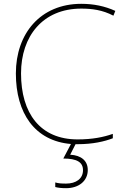

<svg xmlns="http://www.w3.org/2000/svg" viewBox="-20 -744 654 1004"><path d="M439 145C439 97 405 68 347 65L375 10C379 10 382 10 386 10C465 10 526 -4 570 -21V-44C522 -27 463 -15 386 -15C189 -15 90 -153 90 -360C90 -555 204 -699 405 -699C460 -699 516 -692 573 -662L583 -687C528 -712 470 -724 405 -724C191 -724 63 -568 63 -360C63 -152 162 -7 351 9L311 85C382 85 414 104 414 146C414 191 377 216 326 216C301 216 286 215 269 210V234C284 238 301 240 326 240C391 240 439 203 439 145Z"/></svg>

Font: Noto Sans Gurmukhi Thin
Style: Regular
Weight: 100
Designer: Jelle Bosma - Monotype Design Team
Foundry: Monotype Imaging Inc.
Version: Version 2.004